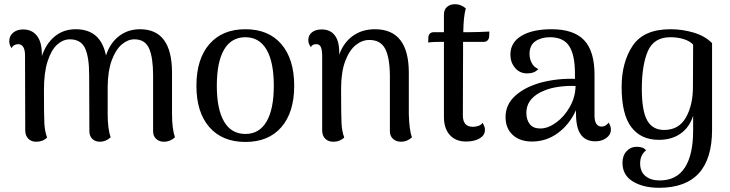

<svg xmlns="http://www.w3.org/2000/svg" viewBox="-20 -662 3473 913"><path d="M812 -9Q789 12 760 12Q737 12 722.5 -1.5Q708 -15 708 -38V-304Q708 -388 689 -431.5Q670 -475 619 -475Q588 -475 559.5 -451Q531 -427 512 -377Q493 -327 492 -251V-120Q492 -50 506 -9Q483 12 455 12Q433 12 419 -1.5Q405 -15 405 -38L404 -304Q404 -392 384 -433.5Q364 -475 312 -475Q280 -475 252 -450Q224 -425 206.5 -371Q189 -317 189 -235Q189 -113 191 -75Q193 -37 204 -8Q184 12 152 12Q129 12 114.5 -2.5Q100 -17 100 -42L99 -399Q99 -425 90.5 -438.5Q82 -452 66 -452Q56 -452 47.5 -447Q39 -442 35 -433Q24 -448 24 -466Q24 -491 42.5 -506.5Q61 -522 90 -522Q132 -522 155.5 -492Q179 -462 179 -405V-395Q199 -455 240.5 -489Q282 -523 340 -523Q459 -523 484 -398Q503 -457 545.5 -490Q588 -523 646 -523Q798 -523 798 -316V-120Q798 -50 812 -9Z M914 -254Q914 -381 975.5 -452Q1037 -523 1147 -523Q1257 -523 1318 -452Q1379 -381 1379 -254Q1379 -128 1318 -57.5Q1257 13 1147 13Q1037 13 975.5 -57.5Q914 -128 914 -254ZM1282 -254Q1282 -367 1247.5 -426Q1213 -485 1147 -485Q1080 -485 1045.5 -426Q1011 -367 1011 -254Q1011 -143 1045.5 -84Q1080 -25 1147 -25Q1213 -25 1247.5 -84Q1282 -143 1282 -254Z M1939 -9Q1916 12 1887 12Q1864 12 1849 -1.5Q1834 -15 1834 -38V-304Q1833 -390 1811 -431Q1789 -472 1736 -472Q1702 -472 1671.5 -447.5Q1641 -423 1621.5 -371Q1602 -319 1602 -240Q1602 -115 1604 -76Q1606 -37 1617 -8Q1609 0 1595.5 6Q1582 12 1565 12Q1541 12 1526.5 -2.5Q1512 -17 1512 -42V-401Q1511 -429 1504.5 -440.5Q1498 -452 1484 -452Q1465 -452 1458 -438Q1446 -455 1446 -471Q1446 -494 1463 -508Q1480 -522 1510 -522Q1550 -522 1571.5 -494.5Q1593 -467 1593 -414V-402Q1614 -460 1658 -491.5Q1702 -523 1763 -523Q1924 -523 1924 -316V-120Q1926 -43 1939 -9Z M2307 -512 2306 -488Q2305 -476 2298 -469.5Q2291 -463 2281 -463H2182V-427L2181 -113Q2181 -59 2229 -59Q2243 -59 2256.5 -64Q2270 -69 2274 -78Q2286 -62 2286 -44Q2286 -19 2261 -4Q2236 11 2196 11Q2147 11 2119 -20Q2091 -51 2091 -106V-463H2076Q2036 -463 2016 -460L2017 -485Q2018 -497 2025 -503Q2032 -509 2043 -509H2091V-593Q2091 -616 2105.5 -629Q2120 -642 2144 -642Q2172 -642 2195 -622Q2184 -584 2183 -509H2215Q2232 -509 2261 -510Q2290 -511 2307 -512Z M2885 -45Q2885 -22 2863.5 -6Q2842 10 2811 10Q2765 10 2742 -22Q2719 -54 2719 -122V-138Q2688 -70 2633 -29.5Q2578 11 2510 11Q2452 11 2418 -20.5Q2384 -52 2384 -105Q2384 -165 2430 -206.5Q2476 -248 2551 -269Q2631 -290 2714 -287V-312Q2714 -401 2686.5 -443Q2659 -485 2595 -485Q2554 -485 2526 -466Q2498 -447 2498 -405Q2498 -383 2508.5 -362.5Q2519 -342 2540 -334Q2522 -313 2487 -313Q2451 -313 2429 -339.5Q2407 -366 2407 -402Q2407 -460 2459.5 -491.5Q2512 -523 2603 -523Q2708 -523 2757.5 -471Q2807 -419 2807 -307V-113Q2807 -60 2842 -60Q2850 -60 2859 -65Q2868 -70 2874 -79Q2885 -63 2885 -45ZM2717 -253Q2680 -255 2639 -249.5Q2598 -244 2570 -232Q2528 -216 2505.5 -189Q2483 -162 2483 -125Q2483 -93 2499 -72Q2515 -51 2549 -51Q2586 -51 2625 -79.5Q2664 -108 2690 -154.5Q2716 -201 2717 -253Z M2940 112Q2940 78 2959.5 57Q2979 36 3008 36Q3040 36 3052 53Q3024 75 3024 115Q3024 154 3049 175Q3074 196 3117 196Q3197 196 3236.5 135Q3276 74 3276 -41V-111Q3258 -56 3216 -26.5Q3174 3 3113 3Q3028 3 2982 -57.5Q2936 -118 2936 -248Q2936 -366 2988.5 -444.5Q3041 -523 3168 -523Q3225 -523 3278.5 -507Q3332 -491 3366 -457V-45Q3366 231 3114 231Q3039 231 2989.5 201Q2940 171 2940 112ZM3275 -248 3276 -450Q3260 -467 3231 -476Q3202 -485 3168 -485Q3089 -485 3060.5 -418.5Q3032 -352 3032 -239Q3032 -135 3057.5 -89.5Q3083 -44 3138 -44Q3208 -44 3241.5 -103Q3275 -162 3275 -248Z"/></svg>

Font: Arima Madurai Medium
Style: Regular
Weight: 500
Designer: Joana Correia and Natanael Gama
Foundry: NDISCOVER
Version: Version 1.020